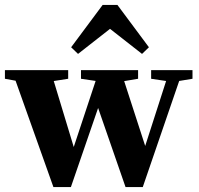

<svg xmlns="http://www.w3.org/2000/svg" viewBox="-22 -758 809 780"><path d="M195 2 26 -473H183L286 -133H268L273 -147L381 -473H468L577 -137H559L563 -150L667 -473H721L558 2H488L367 -347H386L382 -335L266 2ZM-2 -438V-473H255V-438L153 -422H86ZM307 -438V-473H539V-438L450 -423L402 -424ZM592 -438V-473H760V-438L687 -426H673ZM555 -539 389 -669H461L295 -539L267 -566L395 -738H455L583 -566Z"/></svg>

Font: Source Serif 4 36pt
Style: Bold
Weight: 700
Designer: Frank Grießhammer
Foundry: Adobe Systems Incorporated
Version: Version 4.004;hotconv 1.0.116;makeotfexe 2.5.65601